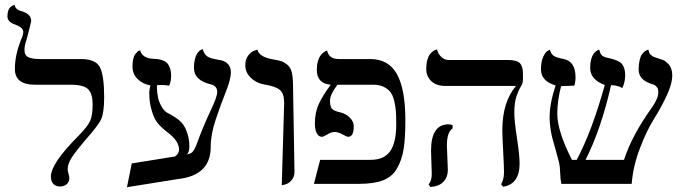

<svg xmlns="http://www.w3.org/2000/svg" viewBox="-20 -766 2853 800"><path d="M82 -558Q82 -535 98.5 -527.5Q115 -520 147 -520H317Q379 -520 396.5 -485.5Q414 -451 414 -361Q414 -297 401.5 -269.5Q389 -242 335 -182Q297 -137 279.5 -110.5Q262 -84 262 -61Q262 -53 265.5 -41.5Q269 -30 269 -25Q269 -8 258 1.5Q247 11 230 11Q213 11 202.5 0.5Q192 -10 192 -30Q192 -85 308 -201Q345 -239 355.5 -262Q366 -285 366 -332Q366 -374 348 -393.5Q330 -413 273 -413H125Q42 -413 42 -479Q42 -533 66 -597Q77 -619 77 -633Q77 -651 45 -663Q11 -674 11 -698Q11 -711 14 -720.5Q17 -730 21.5 -734.5Q26 -739 30.5 -741.5Q35 -744 38 -745L41 -746Q43 -726 71 -719Q110 -708 110 -678Q110 -676 101.5 -642.5Q93 -609 91 -602Q82 -577 82 -558Z M607 -410Q574 -416 553 -437Q532 -458 532 -489Q532 -507 535 -520Q538 -533 543 -539.5Q548 -546 552.5 -550.5Q557 -555 561 -555L564 -556Q573 -523 619 -521Q631 -520 638 -519.5Q645 -519 656.5 -515Q668 -511 675 -504.5Q682 -498 687.5 -484Q693 -470 693 -450Q693 -427 685 -409Q667 -412 651 -412Q644 -412 634 -411Q634 -406 634 -399Q634 -381 639 -357Q644 -337 655 -319Q666 -301 679 -295Q708 -280 727 -264.5Q746 -249 756 -223Q769 -191 769 -157Q769 -130 758 -122Q771 -125 777.5 -129Q784 -133 791 -146.5Q798 -160 803.5 -176Q809 -192 824 -229Q839 -266 858 -306Q885 -363 885 -382Q885 -408 860 -414Q788 -431 788 -483Q788 -503 792 -519Q796 -535 801 -542.5Q806 -550 811.5 -554.5Q817 -559 821 -560L825 -561Q830 -541 843 -531.5Q856 -522 890 -517Q942 -510 942 -464Q942 -436 921 -383.5Q900 -331 879 -268.5Q858 -206 858 -154Q858 -35 722 -20L509 14L529 -85L709 -114Q726 -125 726 -143Q726 -178 679 -214Q650 -236 635.5 -255Q621 -274 612 -306Q602 -340 602 -377Q602 -394 607 -410Z M1154 6 1164 -336Q1164 -376 1146.5 -391Q1129 -406 1086 -413Q1049 -419 1025.5 -441.5Q1002 -464 1002 -494Q1002 -519 1014.5 -535Q1027 -551 1040 -555L1053 -559Q1058 -530 1115 -519Q1141 -515 1152.5 -511Q1164 -507 1177.5 -496Q1191 -485 1196 -463.5Q1201 -442 1201 -406L1207 -51Q1207 -28 1194 -14Q1181 0 1167 3Z M1631 -248Q1631 -280 1629.5 -301.5Q1628 -323 1622.5 -346Q1617 -369 1606.5 -382.5Q1596 -396 1578 -404.5Q1560 -413 1535 -413H1386Q1355 -372 1355 -346Q1355 -323 1362.5 -313.5Q1370 -304 1397 -298Q1422 -292 1438 -275.5Q1454 -259 1454 -240Q1454 -196 1431 -196Q1425 -196 1407 -206Q1389 -216 1375 -216Q1360 -216 1344 -206Q1328 -196 1321 -196Q1308 -196 1300 -210.5Q1292 -225 1292 -252Q1292 -297 1308 -332Q1324 -367 1358 -413Q1300 -418 1300 -475Q1300 -495 1304.5 -510.5Q1309 -526 1315 -534Q1321 -542 1327.5 -547Q1334 -552 1338 -554L1343 -555Q1351 -520 1391 -520H1523Q1599 -520 1634 -457Q1669 -394 1669 -265Q1669 -191 1662 -146Q1655 -101 1635 -65.5Q1615 -30 1577 -15Q1539 0 1477 0H1288L1314 -100H1524Q1581 -100 1606 -136.5Q1631 -173 1631 -248Z M1842 -159Q1842 -150 1844 -109Q1846 -68 1846 -58Q1846 -28 1827.5 -8.5Q1809 11 1773 13L1766 2Q1779 -13 1779 -41Q1779 -50 1777.5 -89Q1776 -128 1776 -138Q1776 -248 1849 -248Q1859 -248 1866 -244V-231Q1842 -216 1842 -159ZM2123 -296Q2123 -263 2134 -190.5Q2145 -118 2145 -85Q2145 2 2076 12L2068 2Q2080 -19 2080 -49Q2080 -70 2076.5 -136Q2073 -202 2073 -223Q2073 -341 2130 -408H1835Q1798 -408 1777 -428Q1756 -448 1756 -479Q1756 -500 1760.5 -516Q1765 -532 1771.5 -540Q1778 -548 1785 -553Q1792 -558 1797 -559L1801 -560Q1805 -542 1818.5 -529Q1832 -516 1850 -516H2096Q2134 -516 2146.5 -502.5Q2159 -489 2159 -458V-434Q2159 -419 2150 -405Q2141 -391 2132 -365Q2123 -339 2123 -296Z M2781 -452Q2781 -416 2757 -365.5Q2733 -315 2703.5 -268Q2674 -221 2646 -147.5Q2618 -74 2612 0H2319Q2315 -17 2314 -45.5Q2313 -74 2310 -86Q2305 -107 2295.5 -140.5Q2286 -174 2281.5 -190.5Q2277 -207 2273.5 -231Q2270 -255 2270 -276Q2270 -335 2295 -410Q2234 -428 2234 -477Q2234 -509 2243.5 -529.5Q2253 -550 2262 -554L2271 -559Q2276 -541 2287 -533.5Q2298 -526 2329 -520Q2378 -510 2378 -444Q2378 -424 2373 -409Q2358 -409 2341.5 -408Q2325 -407 2318 -407Q2302 -347 2302 -292Q2302 -220 2363 -100H2383Q2446 -218 2500 -412Q2439 -434 2439 -483Q2439 -503 2443 -518Q2447 -533 2452.5 -540.5Q2458 -548 2463.5 -552.5Q2469 -557 2473 -558L2477 -559Q2479 -550 2482 -543.5Q2485 -537 2491 -533Q2497 -529 2500 -528Q2503 -527 2511.5 -525Q2520 -523 2521 -523Q2559 -514 2571 -500Q2585 -483 2585 -452Q2585 -425 2573 -399Q2554 -411 2526 -411Q2486 -232 2420 -100H2580Q2613 -202 2697 -319Q2723 -356 2723 -382Q2723 -388 2722 -393Q2721 -398 2718 -401.5Q2715 -405 2713 -407.5Q2711 -410 2706.5 -412Q2702 -414 2700.5 -414.5Q2699 -415 2695 -416L2690 -418Q2641 -435 2641 -476Q2641 -498 2645 -515Q2649 -532 2655 -540Q2661 -548 2667.5 -552.5Q2674 -557 2678 -558L2682 -559Q2683 -551 2685.5 -545.5Q2688 -540 2693.5 -536Q2699 -532 2701.5 -530.5Q2704 -529 2712.5 -526Q2721 -523 2722 -523L2727 -521Q2733 -519 2735.5 -518.5Q2738 -518 2744 -515.5Q2750 -513 2753 -510Q2756 -507 2761 -503Q2766 -499 2769 -494.5Q2772 -490 2775 -483.5Q2778 -477 2779.5 -469Q2781 -461 2781 -452Z"/></svg>

Font: Linux Libertine Initials O
Style: Initials
Weight: 400
Designer: Philipp H. Poll
Foundry: Philipp H. Poll
Version: Version 5.0.6